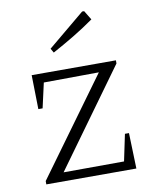

<svg xmlns="http://www.w3.org/2000/svg" viewBox="-82 -782 668 844"><g transform="rotate(-10 252.0 -360.5)"><path d="M56 0V-15L369 -445L123 -443L98 -332H79L76 -484H452V-470L140 -39L410 -40L435 -159H453L458 0ZM189 -565 178 -584 343 -721H352L377 -680Q332 -648 284.5 -619.5Q237 -591 189 -565Z"/></g></svg>

Font: Piazzolla Thin ExtraLight
Style: Regular
Weight: 250
Version: Version 2.005